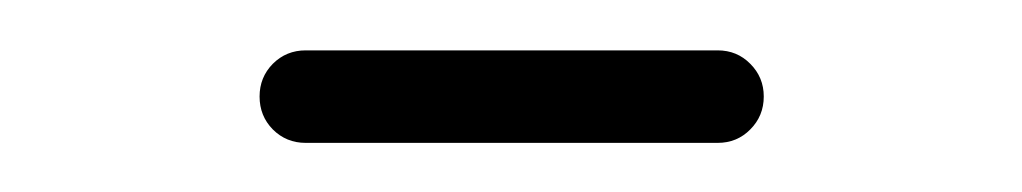

<svg xmlns="http://www.w3.org/2000/svg" viewBox="-20 -658 410 77"><path d="M84.1 -619.3Q84.1 -627 89.4 -632.4Q94.8 -637.8 102.6 -637.8H267.8Q275.6 -637.8 280.9 -632.4Q286.3 -627 286.3 -619.3Q286.3 -611.5 280.9 -606.1Q275.6 -600.7 267.8 -600.7H102.6Q94.8 -600.7 89.4 -606.1Q84.1 -611.5 84.1 -619.3Z"/></svg>

Font: 26F Galaxy Hebrew
Style: Regular
Weight: 400
Designer: C₂₉H₂₅N₃O₅
Version: Version 1.000